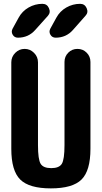

<svg xmlns="http://www.w3.org/2000/svg" viewBox="-20 -990 540 1019"><path d="M460 -661.1V-200.2Q460 -84 412.6 -37.1Q365.2 9.8 250 9.8Q134.8 9.8 87.4 -37.1Q40 -84 40 -200.2V-659.2Q40 -688.5 61 -709.5Q82 -730.5 110.8 -730.5Q139.6 -730.5 160.6 -709.5Q181.6 -688.5 181.6 -659.2V-219.7Q181.6 -143.6 195.8 -120.6Q210 -97.7 252 -97.7Q293.9 -97.7 308.1 -120.6Q322.3 -143.6 322.3 -219.7V-661.1Q322.3 -690.4 342.3 -710.4Q362.3 -730.5 391.1 -730.5Q419.9 -730.5 439.9 -710.4Q460 -690.4 460 -661.1ZM279.3 -896.5Q297.9 -930.7 332 -950.2Q366.2 -969.7 405.3 -969.7Q429.7 -969.7 439.9 -946.8Q450.2 -923.8 433.6 -906.2L367.2 -831.1Q331.1 -790 275.4 -790Q256.8 -790 247.6 -805.7Q238.3 -821.3 247.1 -837.9ZM75.2 -790Q56.6 -790 47.4 -805.7Q38.1 -821.3 46.9 -837.9L79.1 -896.5Q97.7 -930.7 131.8 -950.2Q166 -969.7 205.1 -969.7Q229.5 -969.7 239.7 -946.8Q250 -923.8 234.4 -906.2L167 -831.1Q130.9 -790 75.2 -790Z"/></svg>

Font: Rounded-X Mgen+ 1mn bold
Style: Bold
Weight: 700
Designer: [Source Han Sans]
Ryoko NISHIZUKA  (kana & ideographs); Paul D. Hunt (Latin, Greek & Cyrillic); Wenlong ZHANG  (bopomofo
Version: Version 1.059.20150602